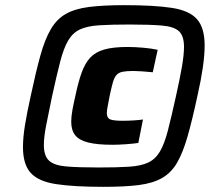

<svg xmlns="http://www.w3.org/2000/svg" viewBox="-20 -716 846 744"><path d="M381 8Q266 8 197.5 -2.5Q129 -13 99 -46Q69 -79 69 -146Q69 -184 77 -232.5Q85 -281 99 -344Q119 -438 136.5 -501Q154 -564 177 -603Q200 -642 235 -662Q270 -682 325 -689Q380 -696 462 -696Q578 -696 646 -685.5Q714 -675 743.5 -641.5Q773 -608 773 -540Q773 -503 766 -454.5Q759 -406 745 -344Q725 -251 707 -188Q689 -125 666.5 -86Q644 -47 608.5 -26.5Q573 -6 518.5 1Q464 8 381 8ZM363 -67Q435 -67 480.5 -70Q526 -73 554 -86Q582 -99 599.5 -128.5Q617 -158 630.5 -210Q644 -262 662 -344Q677 -411 685 -457.5Q693 -504 693 -534Q693 -577 673.5 -595Q654 -613 607.5 -617Q561 -621 481 -621Q410 -621 364 -618Q318 -615 290 -602Q262 -589 244.5 -559.5Q227 -530 213.5 -478Q200 -426 182 -344Q168 -277 159 -231Q150 -185 150 -154Q150 -112 170 -93.5Q190 -75 236.5 -71Q283 -67 363 -67ZM416 -155Q356 -155 321 -164Q286 -173 271 -192.5Q256 -212 256 -244Q256 -264 260.5 -289Q265 -314 272 -344Q283 -397 296 -433.5Q309 -470 329 -492Q349 -514 383.5 -524Q418 -534 474 -534Q503 -534 536 -531Q569 -528 591 -523L572 -436Q554 -438 531 -439.5Q508 -441 497 -441Q471 -441 455.5 -438Q440 -435 431.5 -425.5Q423 -416 417.5 -397Q412 -378 405 -345Q401 -322 397.5 -305.5Q394 -289 394 -278Q394 -258 408 -253Q422 -248 455 -248Q477 -248 499.5 -249.5Q522 -251 534 -253L516 -162Q495 -159 466.5 -157Q438 -155 416 -155Z"/></svg>

Font: Saira SemiExpanded Black
Style: Italic
Weight: 900
Width: 6
Italic angle: -12°
Designer: Hector Gatti with collaboration of the Omnibus-Type team
Foundry: Omnibus-Type
Version: Version 1.101